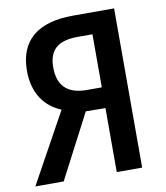

<svg xmlns="http://www.w3.org/2000/svg" viewBox="-81 -781 731 848"><g transform="rotate(-10 284.5 -357.0)"><path d="M286 -288 374 -287V0H488V-714H303C144 -714 61 -644 61 -509C61 -405 112 -342 182 -314L9 0H136ZM374 -618V-380H307C219 -380 178 -423 178 -504C178 -584 221 -618 308 -618Z"/></g></svg>

Font: Noto Sans UI SemiCondensed Medium
Style: Regular
Weight: 500
Width: 4
Designer: Monotype Design Team
Foundry: Monotype Imaging Inc.
Version: Version 1.901